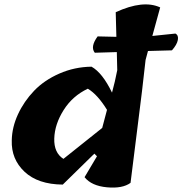

<svg xmlns="http://www.w3.org/2000/svg" viewBox="-20 -861 837 881"><path d="M679 -696 785 -707Q800 -699 796 -677.5Q792 -656 769 -630L659 -627L648 -586Q634 -456 610.5 -273.5Q587 -91 579 -22Q542 5 471 -1.5Q400 -8 368 -48L425 -144L413 -156Q275 -21 268 -14Q154 -15 92.5 -73Q31 -131 34 -217Q35 -277 62.5 -336.5Q90 -396 136.5 -444.5Q183 -493 252.5 -523.5Q322 -554 400 -555Q450 -527 494 -436Q508 -487 518 -539L516 -622L415 -619Q393 -646 428 -694L514 -692L511 -805Q637 -863 715 -827ZM449 -274 471 -357Q428 -427 383 -454Q313 -421 272 -356Q231 -291 229 -225.5Q227 -160 271 -132Q411 -243 449 -274Z"/></svg>

Font: Tillana
Style: Bold
Weight: 700
Designer: Lipi Raval (Devanagari, Latin), Jonny Pinhorn (Latin)
Foundry: Indian Type Foundry
Version: Version 2.002;PS 1.0;hotconv 1.0.79;makeotf.lib2.5.61930; tt